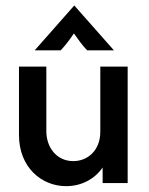

<svg xmlns="http://www.w3.org/2000/svg" viewBox="-20 -655 533 687"><path d="M104.2 -475H197.2C214.6 -493.1 227.8 -511.1 244.4 -535.4C261.8 -511.1 274.3 -493.1 291.7 -475H387.5L245.8 -635.4ZM216.7 11.1C269.4 11.1 317.4 -12.5 347.2 -55.6V0H436.8V-416.7H338.9V-184C338.9 -115.3 292.4 -78.5 242.4 -78.5C181.2 -78.5 145.8 -129.2 145.8 -185.4V-416.7H47.9V-172.2C47.9 -56.2 128.5 11.1 216.7 11.1Z"/></svg>

Font: Afacad Medium
Style: Regular
Weight: 500
Designer: Kristian Moeller
Foundry: Dicotype
Version: Version 1.000